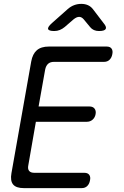

<svg xmlns="http://www.w3.org/2000/svg" viewBox="-20 -970 640 990"><path d="M179 -421H441Q459 -421 467.5 -410Q476 -399 473 -382Q470 -364 457.5 -353Q445 -342 427 -342H165L126 -118Q122 -99 130 -89Q138 -79 157 -79H415Q433 -79 440.5 -68Q448 -57 444 -40Q441 -22 430 -11Q419 0 401 0H103Q63 0 47.5 -19Q32 -38 39 -77L141 -653Q148 -692 170 -711Q192 -730 232 -730H530Q548 -730 555.5 -719Q563 -708 559 -690Q556 -673 545 -662Q534 -651 516 -651H258Q239 -651 228 -641Q217 -631 213 -612ZM260 -810Q231 -810 228 -820.5Q225 -831 249 -852L329 -923Q345 -937 362.5 -943.5Q380 -950 399 -950Q418 -950 433 -943.5Q448 -937 459 -923L514 -851Q531 -831 525 -820.5Q519 -810 490 -810Q476 -810 464.5 -815Q453 -820 445 -830L412 -870Q401 -883 388 -883Q375 -883 359 -870L314 -831Q302 -821 288.5 -815.5Q275 -810 260 -810Z"/></svg>

Font: Maple Mono NL Light
Style: Italic
Weight: 300
Italic angle: -10°
Monospace: yes
Designer: subframe7536
Version: Version 7.000